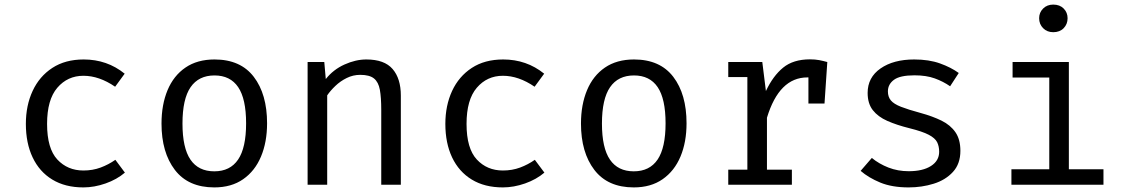

<svg xmlns="http://www.w3.org/2000/svg" viewBox="-20 -813 4963 845"><path d="M347.2 -62.6Q387.7 -62.6 422.8 -75.6Q457.9 -88.7 487.7 -109.7L529.7 -53.3Q494.4 -23.1 444.6 -5.6Q394.9 11.8 347.2 11.8Q266.7 11.8 210 -22.8Q153.3 -57.4 123.6 -120.3Q93.8 -183.1 93.8 -267.7Q93.8 -348.7 123.6 -412.8Q153.3 -476.9 210.3 -514.1Q267.2 -551.3 348.2 -551.3Q451.3 -551.3 528.7 -488.7L486.7 -431.3Q416.4 -479.5 347.2 -479.5Q277.4 -479.5 232.3 -426.9Q187.2 -374.4 187.2 -267.7Q187.2 -159.5 232.3 -111Q277.4 -62.6 347.2 -62.6Z M924.1 -551.3Q1038.5 -551.3 1096.9 -474.9Q1155.4 -398.5 1155.4 -270.3Q1155.4 -187.7 1128.7 -124.1Q1102.1 -60.5 1050.3 -24.4Q998.5 11.8 923.1 11.8Q808.7 11.8 749.7 -65.1Q690.8 -142.1 690.8 -269.2Q690.8 -352.3 717.4 -416.2Q744.1 -480 796.2 -515.6Q848.2 -551.3 924.1 -551.3ZM924.1 -481Q854.4 -481 818.7 -429.2Q783.1 -377.4 783.1 -269.2Q783.1 -162.1 818.2 -110.5Q853.3 -59 923.1 -59Q992.8 -59 1027.9 -110.8Q1063.1 -162.6 1063.1 -270.3Q1063.1 -377.9 1028.2 -429.5Q993.3 -481 924.1 -481Z M1333.8 0V-540H1407.2L1413.8 -465.1Q1446.7 -506.7 1495.9 -529Q1545.1 -551.3 1592.3 -551.3Q1671.8 -551.3 1707.9 -509.2Q1744.1 -467.2 1744.1 -392.3V0H1657.9V-328.7Q1657.9 -384.1 1651.8 -417.9Q1645.6 -451.8 1625.9 -467.7Q1606.2 -483.6 1565.6 -483.6Q1533.8 -483.6 1505.9 -469.7Q1477.9 -455.9 1456.2 -435.1Q1434.4 -414.4 1420 -393.3V0Z M2193.3 -62.6Q2233.8 -62.6 2269 -75.6Q2304.1 -88.7 2333.8 -109.7L2375.9 -53.3Q2340.5 -23.1 2290.8 -5.6Q2241 11.8 2193.3 11.8Q2112.8 11.8 2056.2 -22.8Q1999.5 -57.4 1969.7 -120.3Q1940 -183.1 1940 -267.7Q1940 -348.7 1969.7 -412.8Q1999.5 -476.9 2056.4 -514.1Q2113.3 -551.3 2194.4 -551.3Q2297.4 -551.3 2374.9 -488.7L2332.8 -431.3Q2262.6 -479.5 2193.3 -479.5Q2123.6 -479.5 2078.5 -426.9Q2033.3 -374.4 2033.3 -267.7Q2033.3 -159.5 2078.5 -111Q2123.6 -62.6 2193.3 -62.6Z M2770.3 -551.3Q2884.6 -551.3 2943.1 -474.9Q3001.5 -398.5 3001.5 -270.3Q3001.5 -187.7 2974.9 -124.1Q2948.2 -60.5 2896.4 -24.4Q2844.6 11.8 2769.2 11.8Q2654.9 11.8 2595.9 -65.1Q2536.9 -142.1 2536.9 -269.2Q2536.9 -352.3 2563.6 -416.2Q2590.3 -480 2642.3 -515.6Q2694.4 -551.3 2770.3 -551.3ZM2770.3 -481Q2700.5 -481 2664.9 -429.2Q2629.2 -377.4 2629.2 -269.2Q2629.2 -162.1 2664.4 -110.5Q2699.5 -59 2769.2 -59Q2839 -59 2874.1 -110.8Q2909.2 -162.6 2909.2 -270.3Q2909.2 -377.9 2874.4 -429.5Q2839.5 -481 2770.3 -481Z M3185.1 0V-66.2H3269.2V-473.8H3185.1V-540H3334.9L3350.8 -412.3Q3382.1 -479 3426.7 -515.4Q3471.3 -551.8 3544.6 -551.8Q3567.2 -551.8 3584.9 -548.5Q3602.6 -545.1 3621 -540L3608.7 -357.4H3537.9V-472.3Q3535.9 -472.3 3533.3 -472.3Q3409.2 -472.3 3355.4 -294.9V-66.2H3465.1V0Z M3979 -59.5Q4041.5 -59.5 4077.4 -82.6Q4113.3 -105.6 4113.3 -145.1Q4113.3 -169.2 4104.4 -187.2Q4095.4 -205.1 4067.7 -219.7Q4040 -234.4 3982.6 -248.7Q3926.7 -262.6 3885.4 -280.8Q3844.1 -299 3821.3 -328.2Q3798.5 -357.4 3798.5 -404.1Q3798.5 -472.3 3855.4 -511.8Q3912.3 -551.3 4003.6 -551.3Q4068.7 -551.3 4117.2 -533.8Q4165.6 -516.4 4199.5 -491.8L4161.5 -433.3Q4131.3 -454.4 4094.1 -467.9Q4056.9 -481.5 4004.6 -481.5Q3941 -481.5 3914.4 -461.8Q3887.7 -442.1 3887.7 -410.8Q3887.7 -386.7 3900.8 -371Q3913.8 -355.4 3945.1 -343.1Q3976.4 -330.8 4031.3 -315.9Q4084.1 -301.5 4123.6 -282.1Q4163.1 -262.6 4184.9 -231Q4206.7 -199.5 4206.7 -149.2Q4206.7 -91.8 4173.8 -56.2Q4141 -20.5 4089 -4.4Q4036.9 11.8 3979 11.8Q3905.6 11.8 3854.1 -9.5Q3802.6 -30.8 3767.7 -61L3816.9 -117.9Q3848.7 -91.8 3890 -75.6Q3931.3 -59.5 3979 -59.5Z M4615.4 -792.8Q4644.1 -792.8 4661.3 -775.4Q4678.5 -757.9 4678.5 -732.8Q4678.5 -706.7 4661.3 -689Q4644.1 -671.3 4615.4 -671.3Q4588.2 -671.3 4570.8 -689Q4553.3 -706.7 4553.3 -732.8Q4553.3 -757.9 4570.8 -775.4Q4588.2 -792.8 4615.4 -792.8ZM4684.1 -540V-68.2H4836.4V0H4431.3V-68.2H4597.9V-471.8H4436.4V-540Z"/></svg>

Font: FiraCode Nerd Font
Style: Regular
Weight: 400
Designer: Carrois Corporate, Edenspiekermann AG, Nikita Prokopov
Foundry: Carrois Corporate, Edenspiekermann AG, Nikita Prokopov
Version: Version 6.002;Nerd Fonts 2.1.0